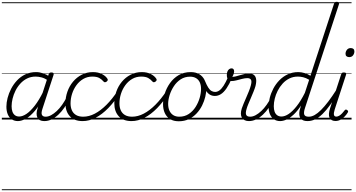

<svg xmlns="http://www.w3.org/2000/svg" viewBox="-20 -1308 3898 2101"><path d="M176 17Q138 17 109 -2Q80 -21 65 -57Q50 -93 50 -141Q50 -185 63 -236Q76 -287 102 -337Q128 -387 167 -428.5Q206 -470 258 -494.5Q310 -519 375 -519Q413 -519 452.5 -505.5Q492 -492 523 -469L511 -425Q469 -452 435 -461Q401 -470 370 -470Q318 -470 276 -449Q234 -428 202 -392.5Q170 -357 149 -314.5Q128 -272 117.5 -228Q107 -184 107 -146Q107 -111 116 -86Q125 -61 143.5 -47Q162 -33 190 -33Q227 -33 270.5 -62.5Q314 -92 361 -152.5Q408 -213 453 -305L467 -266Q417 -161 365 -99Q313 -37 264.5 -10Q216 17 176 17ZM464 17Q436 17 417 7Q398 -3 389 -22Q380 -41 380.5 -67Q381 -93 392 -125L512 -494Q516 -506 522.5 -510.5Q529 -515 542 -515Q560 -515 565 -507.5Q570 -500 566 -488L446 -122Q429 -73 438.5 -52Q448 -31 479 -31Q488 -31 492 -23.5Q496 -16 494.5 -7Q493 2 485.5 9.5Q478 17 464 17ZM0 763H622V773H0ZM0 -20H622V0H0ZM0 -505H622V-500H0ZM0 -1283H622V-1273H0Z M465 17Q454 17 449.5 9.5Q445 2 446.5 -7Q448 -16 456.5 -23.5Q465 -31 480 -31Q508 -31 539 -47.5Q570 -64 601 -93Q632 -122 660 -161.5Q688 -201 711 -247Q716 -257 725 -256.5Q734 -256 740.5 -249.5Q747 -243 742 -233Q717 -179 686 -133Q655 -87 619 -53.5Q583 -20 544.5 -1.5Q506 17 465 17ZM622 763V773ZM622 -20V0ZM622 -505V-500ZM622 -1283V-1273Z M885 17Q792 17 744 -36Q696 -89 696 -177Q696 -243 717.5 -304.5Q739 -366 779 -414Q819 -462 874.5 -490.5Q930 -519 997 -519Q1053 -519 1094 -498.5Q1135 -478 1155 -447Q1161 -438 1159 -431Q1157 -424 1147 -415Q1136 -408 1128 -408Q1120 -408 1113 -416Q1094 -439 1066.5 -454.5Q1039 -470 990 -470Q936 -470 892 -444.5Q848 -419 816.5 -376Q785 -333 768.5 -281Q752 -229 752 -176Q752 -134 766.5 -101Q781 -68 812 -49.5Q843 -31 891 -31Q902 -31 906.5 -23.5Q911 -16 910 -6.5Q909 3 902.5 10Q896 17 885 17ZM622 763H1157V773H622ZM622 -20H1157V0H622ZM622 -505H1157V-500H622ZM622 -1283H1157V-1273H622Z M884 17Q875 17 870.5 10Q866 3 866.5 -6.5Q867 -16 873 -23.5Q879 -31 890 -31Q954 -31 1018 -64.5Q1082 -98 1145 -161Q1208 -224 1267 -313Q1272 -321 1281.5 -318.5Q1291 -316 1296.5 -308.5Q1302 -301 1295 -292Q1232 -194 1164.5 -125Q1097 -56 1026.5 -19.5Q956 17 884 17ZM1157 763V773ZM1157 -20V0ZM1157 -505V-500ZM1157 -1283V-1273Z M1420 17Q1327 17 1279 -36Q1231 -89 1231 -177Q1231 -243 1252.5 -304.5Q1274 -366 1314 -414Q1354 -462 1409.5 -490.5Q1465 -519 1532 -519Q1588 -519 1629 -498.5Q1670 -478 1690 -447Q1696 -438 1694 -431Q1692 -424 1682 -415Q1671 -408 1663 -408Q1655 -408 1648 -416Q1629 -439 1601.5 -454.5Q1574 -470 1525 -470Q1471 -470 1427 -444.5Q1383 -419 1351.5 -376Q1320 -333 1303.5 -281Q1287 -229 1287 -176Q1287 -134 1301.5 -101Q1316 -68 1347 -49.5Q1378 -31 1426 -31Q1437 -31 1441.5 -23.5Q1446 -16 1445 -6.5Q1444 3 1437.5 10Q1431 17 1420 17ZM1157 763H1692V773H1157ZM1157 -20H1692V0H1157ZM1157 -505H1692V-500H1157ZM1157 -1283H1692V-1273H1157Z M1419 17Q1410 17 1405.5 10Q1401 3 1401.5 -6.5Q1402 -16 1408 -23.5Q1414 -31 1425 -31Q1489 -31 1553 -64.5Q1617 -98 1680 -161Q1743 -224 1802 -313Q1807 -321 1816.5 -318.5Q1826 -316 1831.5 -308.5Q1837 -301 1830 -292Q1767 -194 1699.5 -125Q1632 -56 1561.5 -19.5Q1491 17 1419 17ZM1692 763V773ZM1692 -20V0ZM1692 -505V-500ZM1692 -1283V-1273Z M1936 19Q1880 19 1841.5 -4.5Q1803 -28 1783.5 -70.5Q1764 -113 1764 -168Q1764 -223 1783 -284Q1802 -345 1840 -398.5Q1878 -452 1934.5 -485.5Q1991 -519 2067 -519Q2122 -519 2160 -496.5Q2198 -474 2218 -433.5Q2238 -393 2238 -339Q2238 -298 2226.5 -249.5Q2215 -201 2191.5 -153.5Q2168 -106 2131.5 -67Q2095 -28 2046.5 -4.5Q1998 19 1936 19ZM1942 -31Q2001 -31 2046 -61Q2091 -91 2120.5 -138Q2150 -185 2165 -237Q2180 -289 2180 -334Q2180 -376 2166.5 -406Q2153 -436 2126 -452.5Q2099 -469 2060 -469Q2002 -469 1957.5 -440Q1913 -411 1882.5 -364.5Q1852 -318 1836 -266.5Q1820 -215 1820 -171Q1820 -128 1834.5 -96.5Q1849 -65 1876 -48Q1903 -31 1942 -31ZM1692 763H2293V773H1692ZM1692 -20H2293V0H1692ZM1692 -505H2293V-500H1692ZM1692 -1283H2293V-1273H1692Z M2331 -258Q2302 -258 2278 -271.5Q2254 -285 2232.5 -317.5Q2211 -350 2189 -407Q2184 -419 2191 -426Q2198 -433 2208.5 -432.5Q2219 -432 2223 -422Q2242 -376 2259 -349.5Q2276 -323 2294.5 -312.5Q2313 -302 2334 -302Q2358 -302 2381 -318.5Q2404 -335 2427 -370.5Q2450 -406 2474 -461Q2478 -470 2487 -474Q2496 -478 2504.5 -476.5Q2513 -475 2517.5 -469Q2522 -463 2518 -453Q2488 -384 2458.5 -341Q2429 -298 2397.5 -278Q2366 -258 2331 -258ZM2294 763V773ZM2294 -20V0ZM2294 -505V-500ZM2294 -1283V-1273Z M2704 17Q2676 17 2656.5 7Q2637 -3 2626.5 -21.5Q2616 -40 2616 -65.5Q2616 -91 2626 -122Q2633 -144 2646 -174.5Q2659 -205 2674 -239.5Q2689 -274 2703 -308.5Q2717 -343 2725 -374Q2737 -419 2726 -436Q2715 -453 2687 -453Q2661 -453 2630 -445Q2599 -437 2568.5 -429Q2538 -421 2511 -421Q2496 -421 2484.5 -429Q2473 -437 2467.5 -452.5Q2462 -468 2462 -490Q2462 -508 2468 -524Q2474 -540 2486 -550Q2498 -560 2514 -560Q2528 -560 2535 -551Q2542 -542 2542 -528Q2542 -517 2537 -500.5Q2532 -484 2522 -467Q2540 -467 2561.5 -472.5Q2583 -478 2607.5 -485.5Q2632 -493 2657 -498.5Q2682 -504 2705 -504Q2736 -504 2756 -490Q2776 -476 2782 -446Q2788 -416 2776 -367Q2768 -339 2754 -304.5Q2740 -270 2725 -235Q2710 -200 2697 -169Q2684 -138 2678 -115Q2665 -72 2674 -51.5Q2683 -31 2718 -31Q2728 -31 2732 -23.5Q2736 -16 2734 -7Q2732 2 2724.5 9.5Q2717 17 2704 17ZM2293 763H2861V773H2293ZM2293 -20H2861V0H2293ZM2293 -505H2861V-500H2293ZM2293 -1283H2861V-1273H2293Z M2703 17Q2692 17 2687.5 9.5Q2683 2 2684.5 -7Q2686 -16 2694.5 -23.5Q2703 -31 2718 -31Q2746 -31 2777 -47.5Q2808 -64 2839 -93Q2870 -122 2898 -161.5Q2926 -201 2949 -247Q2954 -257 2963 -256.5Q2972 -256 2978.5 -249.5Q2985 -243 2980 -233Q2955 -179 2924 -133Q2893 -87 2857 -53.5Q2821 -20 2782.5 -1.5Q2744 17 2703 17ZM2860 763V773ZM2860 -20V0ZM2860 -505V-500ZM2860 -1283V-1273Z M3046 17Q3007 17 2978.5 -2Q2950 -21 2934.5 -57Q2919 -93 2919 -141Q2919 -186 2932 -237.5Q2945 -289 2971 -338.5Q2997 -388 3036.5 -429Q3076 -470 3128 -494.5Q3180 -519 3245 -519Q3277 -519 3312.5 -508.5Q3348 -498 3377 -479L3635 -1267Q3639 -1279 3645.5 -1283.5Q3652 -1288 3665 -1288Q3683 -1288 3688 -1280.5Q3693 -1273 3689 -1261L3318 -128Q3301 -77 3309.5 -54Q3318 -31 3358 -31Q3366 -31 3370 -23.5Q3374 -16 3372.5 -7Q3371 2 3364 9.5Q3357 17 3344 17Q3317 17 3298 9Q3279 1 3268.5 -13.5Q3258 -28 3255.5 -49.5Q3253 -71 3258 -98L3274 -153Q3233 -91 3192.5 -53.5Q3152 -16 3114.5 0.5Q3077 17 3046 17ZM3060 -33Q3097 -33 3139 -61Q3181 -89 3226.5 -146.5Q3272 -204 3316 -292L3363 -435Q3327 -456 3297 -463Q3267 -470 3240 -470Q3188 -470 3146 -449Q3104 -428 3072 -392.5Q3040 -357 3018.5 -314.5Q2997 -272 2986.5 -228Q2976 -184 2976 -146Q2976 -111 2985 -86Q2994 -61 3013 -47Q3032 -33 3060 -33ZM2861 763H3502V773H2861ZM2861 -20H3502V0H2861ZM2861 -505H3502V-500H2861ZM2861 -1283H3502V-1273H2861Z M3345 17Q3334 17 3329.5 9.5Q3325 2 3326.5 -7Q3328 -16 3336.5 -23.5Q3345 -31 3360 -31Q3390 -31 3422.5 -49Q3455 -67 3492.5 -104Q3530 -141 3572.5 -197Q3615 -253 3664 -330Q3671 -341 3680 -339.5Q3689 -338 3694 -330Q3699 -322 3693 -312Q3640 -225 3594.5 -162Q3549 -99 3508 -59.5Q3467 -20 3427 -1.5Q3387 17 3345 17ZM3502 763V773ZM3502 -20V0ZM3502 -505V-500ZM3502 -1283V-1273Z M3651 16Q3604 16 3586.5 -19Q3569 -54 3593 -126L3713 -494Q3717 -506 3723 -510.5Q3729 -515 3743 -515Q3759 -515 3765 -509Q3771 -503 3767 -491L3643 -111Q3630 -70 3634.5 -51Q3639 -32 3660 -32Q3676 -32 3692.5 -42Q3709 -52 3724 -68Q3739 -84 3750 -99Q3755 -106 3761.5 -108.5Q3768 -111 3777 -105Q3788 -98 3789 -91Q3790 -84 3785 -76Q3772 -54 3751.5 -33Q3731 -12 3706 2Q3681 16 3651 16ZM3801 -683Q3784 -683 3772.5 -692Q3761 -701 3761 -719Q3761 -743 3776 -762.5Q3791 -782 3818 -782Q3836 -782 3847 -773Q3858 -764 3858 -745Q3858 -722 3843.5 -702.5Q3829 -683 3801 -683ZM3502 763H3827V773H3502ZM3502 -20H3827V0H3502ZM3502 -505H3827V-500H3502ZM3502 -1283H3827V-1273H3502Z"/></svg>

Font: Playwrite NL Guides
Style: Regular
Weight: 400
Designer: Veronika Burian, José Scaglione
Foundry: TypeTogether
Version: Version 1.003